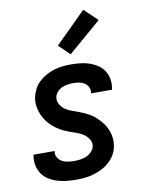

<svg xmlns="http://www.w3.org/2000/svg" viewBox="-87 -831 674 899"><g transform="rotate(-10 250.0 -381.0)"><path d="M201 8Q178 8 155.5 5.5Q133 3 112 -3.5Q91 -10 72.5 -21.5Q54 -33 42 -50.5Q30 -68 25 -90Q20 -112 24 -135L25 -142H125V-139Q122 -124 130 -111Q138 -98 150.5 -91Q163 -84 178 -82Q193 -80 209 -80Q223 -80 237.5 -82Q252 -84 265.5 -89.5Q279 -95 290.5 -107Q302 -119 305 -133Q308 -150 299.5 -164.5Q291 -179 278.5 -188.5Q266 -198 251 -204Q236 -210 220.5 -215Q205 -220 190.5 -226.5Q176 -233 162.5 -241Q149 -249 136.5 -259.5Q124 -270 114 -282Q104 -294 96.5 -307.5Q89 -321 84 -336.5Q79 -352 77 -368.5Q75 -385 78 -402Q82 -422 91.5 -441.5Q101 -461 117 -476Q133 -491 152 -501.5Q171 -512 191 -518Q211 -524 231.5 -526Q252 -528 272 -528Q295 -528 316.5 -525.5Q338 -523 358.5 -516Q379 -509 396.5 -497.5Q414 -486 425.5 -468.5Q437 -451 441 -429.5Q445 -408 441 -385L440 -378H340L341 -381Q343 -396 336.5 -408.5Q330 -421 319 -428Q308 -435 294 -437.5Q280 -440 265 -440Q252 -440 238.5 -438Q225 -436 212 -430Q199 -424 189 -412.5Q179 -401 177 -388Q174 -371 182 -356.5Q190 -342 202.5 -332Q215 -322 230 -316.5Q245 -311 260 -305.5Q275 -300 290 -293.5Q305 -287 319 -279Q333 -271 344.5 -260.5Q356 -250 366.5 -238Q377 -226 385 -212.5Q393 -199 398 -183.5Q403 -168 404.5 -151.5Q406 -135 403 -118Q400 -97 389 -77.5Q378 -58 361.5 -43Q345 -28 325 -18Q305 -8 284.5 -2Q264 4 243 6Q222 8 201 8ZM278 -575 226 -625 372 -770 435 -710Z"/></g></svg>

Font: Iosevka Semibold Oblique
Style: Regular
Weight: 600
Italic angle: -9°
Monospace: yes
Designer: Belleve Invis
Foundry: Belleve Invis
Version: Version 32.5.0; ttfautohint (v1.8.4)